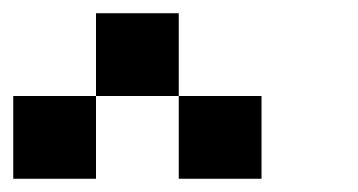

<svg xmlns="http://www.w3.org/2000/svg" viewBox="-20 -395 540 290"><path d="M250 -375V-250H125V-375ZM125 -250V-125H0V-250ZM375 -250V-125H250V-250Z"/></svg>

Font: Bytesized
Style: Regular
Weight: 400
Monospace: yes
Designer: baltdev
Version: Version 1.000